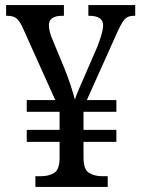

<svg xmlns="http://www.w3.org/2000/svg" viewBox="-20 -734 556 754"><path d="M119 0V-42H141Q171 -42 192 -54.5Q213 -67 214 -110V-177H85V-224H214V-295H85V-341H197L72 -619Q59 -649 46.5 -660.5Q34 -672 8 -672H4V-714H231V-672H225Q172 -672 172 -635Q172 -623 176 -607.5Q180 -592 188 -574L232 -468Q245 -436 257 -400Q269 -364 274 -343Q278 -356 289 -382Q300 -408 309 -428L362 -550Q372 -575 378.5 -598Q385 -621 385 -634Q385 -672 330 -672H327V-714H511V-672H504Q481 -672 468 -656.5Q455 -641 435 -595L321 -341H437V-295H308V-224H437V-177H308V-115Q308 -69 329 -55.5Q350 -42 381 -42H403V0Z"/></svg>

Font: Noto Serif Hebrew SemiCondensed
Style: Regular
Weight: 400
Width: 4
Designer: Monotype Design Team
Foundry: Monotype Imaging Inc.
Version: Version 2.004; ttfautohint (v1.8.4.7-5d5b)